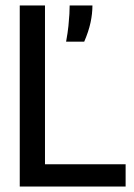

<svg xmlns="http://www.w3.org/2000/svg" viewBox="-20 -680 487 700"><path d="M52 0V-660H144V0ZM81 0V-81H438V0ZM221 -528Q227 -561 229.5 -585.5Q232 -610 233 -628.5Q234 -647 234 -660H317Q317 -630 310 -597.5Q303 -565 287 -528Z"/></svg>

Font: Bricolage Grotesque 96pt
Style: Regular
Weight: 400
Version: Version 1.001;gftools[0.9.33.dev8+g029e19f]